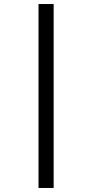

<svg xmlns="http://www.w3.org/2000/svg" viewBox="-20 -822 457 952"><path d="M171 110V-802H246V110Z"/></svg>

Font: Literata 18pt Medium
Style: Regular
Weight: 500
Designer: Latin by Veronika Burian and Jose Scaglione. Greek by Irene Vlachou. Cyrillic by Vera Evstafieva.
Foundry: TypeTogether
Version: Version 3.103;gftools[0.9.29]